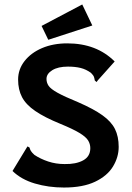

<svg xmlns="http://www.w3.org/2000/svg" viewBox="-20 -828 590 859"><path d="M266 11Q197 11 136 -7Q75 -25 36 -63L98 -165L103 -173L112 -168Q114 -160 118 -153Q122 -146 134 -135Q161 -117 195.5 -105.5Q230 -94 269 -94Q320 -93 352 -110.5Q384 -128 384 -165Q384 -184 374 -200Q364 -216 335 -233.5Q306 -251 250 -274Q179 -303 137.5 -331.5Q96 -360 78.5 -393.5Q61 -427 61 -472Q61 -518 90 -555Q119 -592 168.5 -613Q218 -634 281 -634Q412 -634 493 -553L418 -469L412 -461L404 -468Q403 -476 400.5 -483.5Q398 -491 387 -502Q365 -518 340.5 -524Q316 -530 284 -530Q240 -530 214 -514Q188 -498 188 -475Q188 -458 197.5 -444Q207 -430 237.5 -413Q268 -396 329 -371Q398 -341 438 -312.5Q478 -284 494.5 -250.5Q511 -217 511 -171Q511 -125 485.5 -83Q460 -41 405.5 -15Q351 11 266 11ZM196 -650 166 -712 348 -808 393 -714Z"/></svg>

Font: Inconsolata SemiExpanded ExtraBold
Style: Regular
Weight: 800
Width: 6
Monospace: yes
Designer: Raph Levien, Cyreal, Brenton Simpson
Foundry: Raph Levien, Cyreal, Google
Version: Version 3.001; ttfautohint (v1.8.2.53-6de2)